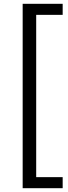

<svg xmlns="http://www.w3.org/2000/svg" viewBox="-20 -803 357 1008"><path d="M99 185V-783H309V-725H170V127H309V185Z"/></svg>

Font: Ubuntu Sans
Style: Regular
Weight: 400
Designer: Dalton Maag Ltd
Foundry: Dalton Maag Ltd
Version: Version 1.006; ttfautohint (v1.8.4.7-5d5b)